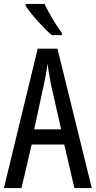

<svg xmlns="http://www.w3.org/2000/svg" viewBox="-20 -963 490 983"><path d="M208 -943H111V-934C137 -891 205 -817 245 -783H297V-794C269 -831 229 -897 208 -943ZM361 0H450L274 -714H173L0 0H90L142 -223H309ZM240 -535 293 -301H155L206 -536C214 -571 220 -607 223 -638C227 -607 233 -572 240 -535Z"/></svg>

Font: Noto Sans Telugu ExtraCondensed
Style: Regular
Weight: 400
Width: 2
Designer: Jelle Bosma - Monotype Design Team
Foundry: Monotype Imaging Inc.
Version: Version 2.005